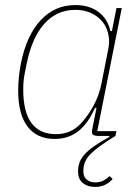

<svg xmlns="http://www.w3.org/2000/svg" viewBox="-20 -538 553 760"><path d="M437 0Q403 21 379 38Q355 55 339.5 70.5Q324 86 317 102.5Q310 119 310 140Q310 162 323.5 173Q337 184 356 184Q377 184 391 176Q405 168 413 159L426 170Q415 184 397 193Q379 202 356 202Q328 202 308.5 187Q289 172 289 140Q289 122 294.5 106Q300 90 314 74Q328 58 352 41Q376 24 413 4L412 0H367Q357 0 350.5 -3.5Q344 -7 344 -15Q344 -21 346 -31L362 -111H356Q328 -48 289 -18Q250 12 196 12Q127 12 89.5 -36.5Q52 -85 52 -179Q52 -233 63 -288Q85 -398 141 -458Q197 -518 278 -518Q333 -518 369.5 -491Q406 -464 417 -415H423L441 -506H462L365 -19H441ZM202 -7Q259 -7 298 -47Q326 -76 349.5 -118.5Q373 -161 382 -209L409 -346Q415 -378 408 -406Q401 -434 383.5 -454.5Q366 -475 339 -487Q312 -499 278 -499Q205 -499 155.5 -444Q106 -389 85 -283L78 -248Q75 -234 73.5 -218.5Q72 -203 72 -183Q72 -7 202 -7Z"/></svg>

Font: IBM Plex Sans Condensed Thin
Style: Italic
Weight: 100
Width: 3
Italic angle: -11°
Designer: Mike Abbink, Paul van der Laan, Pieter van Rosmalen
Foundry: Bold Monday
Version: Version 1.3